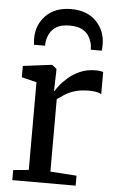

<svg xmlns="http://www.w3.org/2000/svg" viewBox="-58 -882 565 921"><g transform="rotate(5 225.0 -421.0)"><path d="M37 0V-48.5L111.5 -55.5V-478L39.5 -495.5V-550L177.5 -567.5H179.5L201.5 -550V-532L199 -443.5H201.5Q206 -451.5 220 -470Q234 -488.5 257.8 -509.2Q281.5 -530 314.5 -544.8Q347.5 -559.5 389.5 -559.5Q403.5 -559.5 412 -558Q420.5 -556.5 426 -555V-447.5Q420.5 -452 405.2 -455.8Q390 -459.5 366 -459.5Q325 -459.5 296.5 -450.2Q268 -441 248.8 -428.2Q229.5 -415.5 215.5 -405.5V-56.5L342 -48V0ZM247.5 -842Q324 -842 368 -797Q412 -752 412 -685.5Q412 -670 410.5 -656H357.5Q357.5 -664.5 356.5 -674.5Q353.5 -695 343 -715.2Q332.5 -735.5 310 -749Q287.5 -762.5 247.5 -762.5Q207.5 -762.5 184.8 -749Q162 -735.5 151.5 -715.2Q141 -695 138.5 -674.5Q137.5 -669 137.5 -664.2Q137.5 -659.5 137.5 -656H84Q83 -662.5 82.5 -670.8Q82 -679 82 -686Q82 -752 126 -797Q170 -842 247.5 -842Z"/></g></svg>

Font: Merriweather
Style: Regular
Weight: 400
Designer: Eben Sorkin
Foundry: Eben Sorkin
Version: Version 2.100; ttfautohint (v1.7.19-72a1) -l 8 -r 50 -G 200 